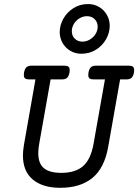

<svg xmlns="http://www.w3.org/2000/svg" viewBox="-20 -897 668 928"><path d="M628.4 -558.1Q628.4 -550.8 627.4 -546.4Q624 -528.3 615.7 -520.8Q607.4 -513.2 590.8 -513.2H560.5L502.9 -187Q484.9 -85 426.8 -37.1Q368.7 10.7 271 10.7Q186.5 10.7 138.7 -29.1Q90.8 -68.8 90.8 -146Q90.8 -166.5 95.7 -196.8L151.4 -513.2H121.1Q107.4 -513.2 101.3 -518.1Q95.2 -522.9 95.2 -534.7Q95.2 -542 96.2 -546.4Q99.6 -564.5 107.9 -572Q116.2 -579.6 132.8 -579.6H291Q304.7 -579.6 310.8 -574.7Q316.9 -569.8 316.9 -558.1Q316.9 -550.8 315.9 -546.4Q312.5 -528.3 304.2 -520.8Q295.9 -513.2 279.3 -513.2H224.6L169.4 -201.7Q165 -176.8 165 -156.7Q165 -106.4 192.4 -84Q219.7 -61.5 276.4 -61.5Q344.2 -61.5 381.6 -94.2Q418.9 -127 432.1 -201.7L487.3 -513.2H432.6Q418.9 -513.2 412.8 -518.1Q406.7 -522.9 406.7 -534.7Q406.7 -542 407.7 -546.4Q411.1 -564.5 419.4 -572Q427.7 -579.6 444.3 -579.6H602.5Q616.2 -579.6 622.3 -574.7Q628.4 -569.8 628.4 -558.1ZM510.3 -772.5Q510.3 -738.8 492.7 -707.5Q475.1 -676.3 443.8 -656.7Q412.6 -637.2 373 -637.2Q343.8 -637.2 319.8 -651.4Q295.9 -665.5 282.2 -689.7Q268.6 -713.9 268.6 -742.2Q268.6 -774.9 286.1 -806.4Q303.7 -837.9 335 -857.7Q366.2 -877.4 405.8 -877.4Q435.1 -877.4 459 -863.3Q482.9 -849.1 496.6 -825Q510.3 -800.8 510.3 -772.5ZM327.1 -746.1Q327.1 -724.1 341.6 -710Q356 -695.8 378.4 -695.8Q397 -695.8 414.1 -705.8Q431.2 -715.8 441.7 -732.4Q452.1 -749 452.1 -768.1Q452.1 -790 437.5 -804.4Q422.9 -818.8 400.4 -818.8Q381.8 -818.8 364.7 -808.8Q347.7 -798.8 337.4 -782Q327.1 -765.1 327.1 -746.1Z"/></svg>

Font: Courier Prime
Style: Italic
Weight: 400
Italic angle: -10°
Designer: Alan Dague-Greene
Foundry: Quote-Unquote Apps
Version: Version 3.018